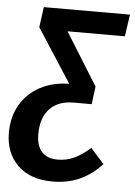

<svg xmlns="http://www.w3.org/2000/svg" viewBox="-72 -570 583 828"><g transform="rotate(5 219.0 -156.0)"><path d="M443 -434H195L336 -207L326 -130L324 -131L325 -130H249Q181 -130 144.5 -91Q108 -52 108 18Q108 69 131.5 95Q155 121 200 121Q238 121 271 106Q304 91 341 58L399 123Q356 170 304 193.5Q252 217 186 217Q90 217 35.5 164Q-19 111 -19 23Q-19 -45 11 -97Q41 -149 95.5 -178.5Q150 -208 222 -209L72 -441L84 -529H457Z"/></g></svg>

Font: Fira Sans Condensed Medium
Style: Italic
Weight: 500
Width: 3
Italic angle: -8°
Designer: bBox Type GmbH & Carrois Corporate GbR & Edenspiekermann AG
Foundry: bBox Type GmbH & Carrois Corporate GbR & Edenspiekermann AG
Version: Version 4.301